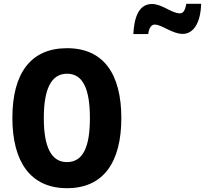

<svg xmlns="http://www.w3.org/2000/svg" viewBox="-20 -978 1076 1008"><path d="M680 -799H758C763 -837 778 -849 792 -849C829 -849 885 -800 939 -800C993 -800 1033 -853 1036 -958H958C952 -923 942 -908 925 -908C880 -908 832 -957 778 -957C704 -957 684 -877 680 -799ZM617 -358C617 -588 525 -725 332 -725C141 -725 45 -593 45 -359C45 -130 139 10 332 10C525 10 617 -129 617 -358ZM210 -358C210 -509 248 -591 332 -591C415 -591 452 -512 452 -358C452 -204 415 -127 331 -127C249 -127 210 -207 210 -358Z"/></svg>

Font: Noto Sans Thai Looped Condensed ExtraBold
Style: Regular
Weight: 800
Width: 3
Designer: Sasikarn Vongin, Ben Mitchell
Foundry: The Fontpad Ltd
Version: Version 1.001